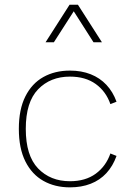

<svg xmlns="http://www.w3.org/2000/svg" viewBox="-20 -786 569 811"><path d="M275.4 -487.8Q211.9 -487.8 163.3 -460.7Q114.7 -433.6 87.2 -378.9Q59.6 -324.2 59.6 -241.7Q59.6 -159.2 87.2 -104.2Q114.7 -49.3 163.3 -22Q211.9 5.4 275.4 5.4Q324.2 5.4 363 -9.8Q401.9 -24.9 429.4 -54.7Q457 -84.5 472.2 -127.4L446.3 -137.7Q427.7 -84 384.3 -52.2Q340.8 -20.5 275.4 -20.5Q192.9 -20.5 140.9 -74.5Q88.9 -128.4 88.9 -241.7Q88.9 -355 140.9 -408.7Q192.9 -462.4 275.4 -462.4Q340.8 -462.4 384.3 -431.2Q427.7 -399.9 446.3 -346.2L472.2 -356.4Q457 -398.4 429.4 -427.7Q401.9 -457 363 -472.4Q324.2 -487.8 275.4 -487.8ZM410.6 -607.4 309.1 -766.1H273.9L172.4 -607.4H207.5L291.5 -738.3L375 -607.4Z"/></svg>

Font: Estedad-FD-VF Thin
Style: Regular
Weight: 100
Designer: Amin Abedi
Version: Version 5.0